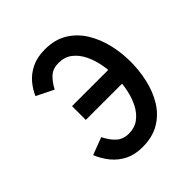

<svg xmlns="http://www.w3.org/2000/svg" viewBox="-193 -852 1003 1003"><g transform="rotate(-45 308.0 -351.0)"><path d="M291.5 11Q236 11 195 -9.2Q154 -29.5 125.2 -64.5Q96.5 -99.5 79 -142.5L175.5 -179Q194.5 -139.5 221.5 -114.5Q248.5 -89.5 291.5 -89.5Q333.5 -89.5 364 -112Q394.5 -134.5 414 -172Q433.5 -209.5 443 -256Q452.5 -302.5 452.5 -350Q452.5 -394.5 444 -440.2Q435.5 -486 416.5 -524.8Q397.5 -563.5 366.8 -587.2Q336 -611 291.5 -611Q249.5 -611 224 -587.5Q198.5 -564 179 -526.5L84 -573.5Q98.5 -608 125.2 -639.8Q152 -671.5 193 -691.5Q234 -711.5 291.5 -711.5Q364.5 -711.5 416 -680Q467.5 -648.5 500 -596Q532.5 -543.5 547.8 -479.2Q563 -415 563 -350Q563 -284 548.2 -219.5Q533.5 -155 501.5 -103Q469.5 -51 417.5 -20Q365.5 11 291.5 11ZM182 -299.5V-401.5H533.5V-299.5Z"/></g></svg>

Font: Overpass Mono SemiBold
Style: Regular
Weight: 600
Monospace: yes
Designer: Delve Withrington, Dave Bailey
Foundry: Delve Fonts LLC
Version: Version 4.000